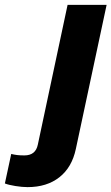

<svg xmlns="http://www.w3.org/2000/svg" viewBox="-172 -549 457 787"><path d="M-59 218Q-81 218 -109 213.5Q-137 209 -152 203L-126 82Q-114 85 -102 86.5Q-90 88 -72 88Q-26 88 -17 44L105 -529H265L139 61Q123 137 71.5 177.5Q20 218 -59 218Z"/></svg>

Font: Red Hat Display Black
Style: Italic
Weight: 900
Italic angle: -12°
Designer: Pentagram, MCKL
Foundry: Pentagram, MCKL
Version: Version 1.023; ttfautohint (v1.8.3)